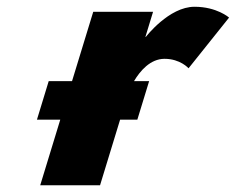

<svg xmlns="http://www.w3.org/2000/svg" viewBox="-20 -548 698 568"><path d="M158.3 -194 99 0H276L335.3 -194H386.3L421.2 -308H376.5C394.2 -338 424.6 -374 466.8 -374C513.4 -374 537.8 -346 537.8 -346L657.7 -496C657.7 -496 621.5 -528 555.5 -528C479.7 -528 411.6 -439 411.6 -439H410.2L432.8 -513H255.8L193.1 -308H124.1L89.3 -194Z"/></svg>

Font: Hussar
Style: BdSuprConOblThree
Weight: 700
Foundry: Cannot Into Space Fonts
Version: Version 2.00